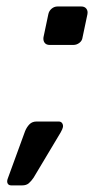

<svg xmlns="http://www.w3.org/2000/svg" viewBox="-20 -486 311 581"><path d="M14.2 75Q6 75 3 68.9Q0.1 62.8 3.7 53.8L55.9 -89.1Q60.9 -101.4 69.2 -109.9Q77.4 -118.3 90.9 -118.3H157.4Q164.8 -118.3 168.2 -113Q171.6 -107.7 170.4 -101.2Q169.6 -96.1 163.5 -85.2L81.5 51.9Q74.7 61.9 67.2 68.5Q59.6 75 46.9 75ZM130.3 -350Q120.1 -350 115.2 -356.4Q110.3 -362.7 111.5 -372.9L126.2 -442.7Q128.2 -452.9 136.2 -459.7Q144.1 -466.4 154.3 -466.4H225.9Q236.1 -466.4 241.3 -459.7Q246.5 -452.9 244.5 -442.7L229.8 -372.9Q228.6 -362.7 220.3 -356.4Q212.1 -350 201.9 -350Z"/></svg>

Font: Rubik Light
Style: Italic
Weight: 300
Italic angle: -12°
Designer: Hubert and Fischer
Foundry: Hubert and Fischer
Version: Version 2.300;gftools[0.9.30]